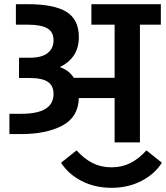

<svg xmlns="http://www.w3.org/2000/svg" viewBox="-20 -681 794 918"><path d="M25 0ZM749 -661V-563H649V0H528V-212H357Q354 -120 277 -80Q200 -40 83 -40H25V-137H83Q236 -137 236 -232Q236 -271 209 -289.5Q182 -308 122 -308H71V-405H123Q180 -405 208 -427.5Q236 -450 236 -488Q236 -529 205.5 -546Q175 -563 113 -563H56V-661H113Q238 -661 297.5 -624.5Q357 -588 357 -504Q357 -454 334.5 -418.5Q312 -383 266 -360Q309 -346 333 -309H528V-563H417V-661ZM272 97 346 38Q382 78 422.5 98.5Q463 119 513 119Q563 119 603.5 98.5Q644 78 680 38L754 97Q720 151 656.5 184Q593 217 513 217Q433 217 369.5 184Q306 151 272 97Z"/></svg>

Font: Biryani
Style: Bold
Weight: 700
Designer: Dan Reynolds and Mathieu Reguer
Foundry: Dan Reynolds and Mathieu Reguer
Version: Version 1.004; ttfautohint (v1.1) -l 5 -r 5 -G 72 -x 0 -D la